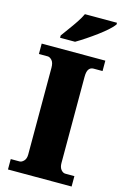

<svg xmlns="http://www.w3.org/2000/svg" viewBox="-138 -991 676 1052"><g transform="rotate(15 200.0 -465.5)"><path d="M20 0V-59H70Q82 -59 94 -71.5Q106 -84 106 -108V-600Q106 -629 94 -642Q82 -655 70 -655H20V-714H381V-655H330Q313 -655 303.5 -642Q294 -629 294 -599V-110Q294 -86 305 -72.5Q316 -59 330 -59H381V0ZM109 -784Q123 -804 142 -829.5Q161 -855 179 -882Q197 -909 207 -931H389V-921Q380 -908 358 -888Q336 -868 307 -846.5Q278 -825 248 -805Q218 -785 194 -771H109Z"/></g></svg>

Font: Noto Serif Armenian SemiCondensed Black
Style: Regular
Weight: 900
Width: 4
Designer: Monotype Design Team
Foundry: Monotype Imaging Inc.
Version: Version 2.008; ttfautohint (v1.8.4.7-5d5b)